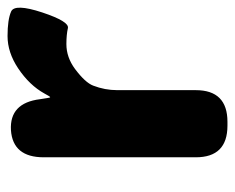

<svg xmlns="http://www.w3.org/2000/svg" viewBox="-77 -546 623 509"><g transform="rotate(-90 234.5 -291.5)"><path d="M156 0Q72 0 72 -84V-487Q72 -569 144 -574Q216 -578 226 -497L229 -478Q230 -470 231.5 -470Q233 -470 241 -485Q263 -525 308 -555Q350 -583 393.5 -583Q437 -583 458.5 -573.5Q480 -564 456 -491Q432 -419 414.5 -423Q397 -427 372 -427Q337 -427 306 -404Q270 -377 262 -356Q250 -325 250 -292V-84Q250 0 166 0Z"/></g></svg>

Font: Resource Han Rounded TW Heavy
Style: Regular
Weight: 900
Designer: Cyano Hao (round all glyphs); Ryoko NISHIZUKA 西塚涼子 (kana, bopomofo & ideographs); Paul D. Hunt (Latin, Greek & Cyrillic)
Foundry: Cyano Hao
Version: 0.990